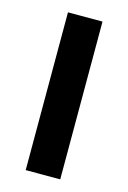

<svg xmlns="http://www.w3.org/2000/svg" viewBox="-89 -576 416 623"><g transform="rotate(15 119.0 -265.0)"><path d="M61 0V-530H177V0Z"/></g></svg>

Font: Radio Canada Big Medium
Style: Regular
Weight: 500
Designer: Étienne Aubert Bonn
Foundry: Coppers and Brasses
Version: Version 1.001